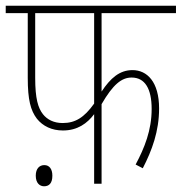

<svg xmlns="http://www.w3.org/2000/svg" viewBox="-20 -642 635 671"><path d="M335 -596H595V-622H0V-596H77V-370C77 -293 87 -256 109 -227C130 -201 161 -186 200 -186C251 -186 285 -211 309 -243V0H335V-278C375 -347 405 -371 440 -371C486 -371 510 -333 510 -261C510 -187 485 -125 454 -67L479 -54C511 -116 536 -183 536 -263C536 -356 494 -397 443 -397C398 -397 366 -369 335 -322ZM103 -596H309V-280C274 -231 243 -212 199 -212C168 -212 145 -224 130 -243C113 -265 103 -297 103 -370ZM105 -28C105 -2 119 9 134 9C151 9 163 -1 163 -28C163 -52 152 -65 135 -65C118 -65 105 -53 105 -28Z"/></svg>

Font: Noto Sans Condensed Thin
Style: Italic
Weight: 100
Width: 3
Italic angle: -12°
Designer: Monotype Design Team
Foundry: Monotype Imaging Inc.
Version: Version 2.013